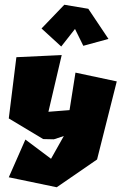

<svg xmlns="http://www.w3.org/2000/svg" viewBox="-20 -633 533 809"><path d="M155 -513 251 -613 352 -596 437 -469 331 -440 296 -511 238 -437ZM49 -392 17 -134 162 -47 207 -46 249 -60 195 36 87 -45 17 114 219 156 389 39 472 -290 298 -327 273 -169 184 -162 240 -401Z"/></svg>

Font: Super Mario
Style: Regular
Weight: 400
Version: Version 1.0